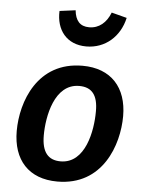

<svg xmlns="http://www.w3.org/2000/svg" viewBox="-56 -853 689 913"><g transform="rotate(5 288.0 -396.5)"><path d="M333 -637C424 -637 493 -699 513 -789L440 -808C421 -759 386 -729 339 -729C295 -729 273 -755 268 -804L192 -794C188 -704 239 -637 333 -637ZM252 15C468 15 537 -184 537 -322C537 -458 461 -544 324 -544C109 -544 39 -348 39 -208C39 -70 115 15 252 15ZM259 -82C200 -82 169 -118 169 -198C169 -288 198 -447 317 -447C376 -447 407 -412 406 -332C406 -242 378 -82 259 -82Z"/></g></svg>

Font: Fira Sans Medium
Style: Italic
Weight: 500
Italic angle: -8°
Designer: bBox Type GmbH & Carrois Corporate GbR & Edenspiekermann AG
Foundry: bBox Type GmbH & Carrois Corporate GbR & Edenspiekermann AG
Version: Version 4.301;PS 004.301;hotconv 1.0.88;makeotf.lib2.5.64775